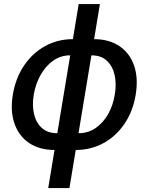

<svg xmlns="http://www.w3.org/2000/svg" viewBox="-20 -748 752 972"><path d="M256.3 11.2Q180.2 11.2 127.9 -23.7Q75.7 -58.6 53.5 -121.8Q31.2 -185.1 44.9 -268.6Q59.1 -353 101.8 -416.3Q144.5 -479.5 208.3 -514.6Q272 -549.8 348.6 -549.8H456.1Q532.2 -549.8 584.5 -514.6Q636.7 -479.5 658.7 -416.3Q680.7 -353 667 -268.6Q653.3 -185.1 610.6 -121.8Q567.9 -58.6 504.2 -23.7Q440.4 11.2 363.3 11.2ZM270 -73.7H377.4Q427.2 -73.7 465.3 -100.6Q503.4 -127.4 528.1 -171.6Q552.7 -215.8 561 -268.6Q570.3 -321.8 560.5 -366.9Q550.8 -412.1 521.7 -439.9Q492.7 -467.8 442.9 -467.8H335.4Q286.1 -467.8 247.8 -439.9Q209.5 -412.1 184.6 -366.9Q159.7 -321.8 150.9 -268.6Q142.1 -215.8 152.1 -171.6Q162.1 -127.4 191.4 -100.6Q220.7 -73.7 270 -73.7ZM224.1 204.1 378.4 -727.5H485.8L331.5 204.1Z"/></svg>

Font: Inter 16pt Medium
Style: Italic
Weight: 500
Italic angle: -9.3988°
Version: Version 4.001;git-66647c0bb